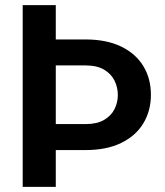

<svg xmlns="http://www.w3.org/2000/svg" viewBox="-20 -731 645 751"><path d="M68.8 -710.9H198.2V-576.7H314Q397 -576.7 454.1 -548.8Q511.2 -521 540.8 -472.2Q570.3 -423.3 570.3 -360.4Q570.3 -297.9 540.8 -248.8Q511.2 -199.7 454.1 -171.9Q397 -144 314 -144H198.2V0H68.8ZM314 -475.1H198.2V-245.6H314Q359.4 -245.6 387.2 -262Q415 -278.3 428 -304.4Q440.9 -330.6 440.9 -359.4Q440.9 -389.2 428 -415.5Q415 -441.9 387.2 -458.5Q359.4 -475.1 314 -475.1Z"/></svg>

Font: Vazirmatn RD SemiBold
Style: Regular
Weight: 600
Designer: Saber Rastikerdar
Foundry: Saber Rastikerdar
Version: Version 32.102